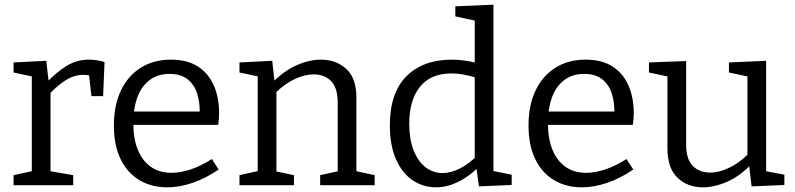

<svg xmlns="http://www.w3.org/2000/svg" viewBox="-20 -792 3399 821"><path d="M38 0V-43L126 -62L116 -47V-478L127 -463L38 -482V-525L178 -532L189 -434L178 -438Q223 -485 266 -511Q309 -537 360 -537Q392 -537 427 -527L421 -381H371L359 -486L368 -468Q361 -470 353 -471Q345 -472 337 -472Q297 -472 259.5 -448Q222 -424 188 -386L196 -410V-47L184 -62L293 -43V0Z M695 9Q628 9 576.5 -21.5Q525 -52 496 -111Q467 -170 467 -255Q467 -342 497 -405Q527 -468 582 -502.5Q637 -537 711 -537Q781 -537 826.5 -507.5Q872 -478 894.5 -426Q917 -374 917 -307Q917 -296 916 -285Q915 -274 913 -258H528V-315H843L834 -309Q835 -354 823 -392Q811 -430 782 -453Q753 -476 705 -476Q654 -476 619 -449Q584 -422 567 -375Q550 -328 550 -266Q550 -200 569 -152.5Q588 -105 624.5 -79Q661 -53 714 -53Q751 -53 795 -67.5Q839 -82 886 -112L915 -67Q859 -29 803 -10Q747 9 695 9Z M1004 0V-43L1094 -63L1082 -48V-478L1094 -463L1004 -482V-525L1144 -532L1155 -434L1144 -438Q1194 -489 1248.5 -513Q1303 -537 1352 -537Q1418 -537 1461.5 -496.5Q1505 -456 1504 -371V-48L1494 -62L1582 -43V0H1349V-43L1436 -62L1424 -47V-354Q1424 -416 1396 -445Q1368 -474 1321 -474Q1284 -474 1240.5 -454Q1197 -434 1155 -392L1162 -408V-47L1152 -61L1237 -43V0Z M1844 9Q1789 9 1744 -21.5Q1699 -52 1673 -111.5Q1647 -171 1647 -256Q1647 -395 1718 -466Q1789 -537 1913 -537Q1939 -537 1967.5 -533Q1996 -529 2026 -521L2010 -512V-713L2019 -702L1927 -722V-765L2090 -772V-49L2078 -63L2168 -45V-1L2028 5L2016 -81L2026 -77Q1981 -34 1935.5 -12.5Q1890 9 1844 9ZM1872 -52Q1907 -52 1944.5 -70.5Q1982 -89 2020 -126L2010 -99V-478L2021 -458Q1960 -478 1910 -478Q1822 -478 1776 -421Q1730 -364 1730 -263Q1730 -197 1748.5 -149.5Q1767 -102 1799.5 -77Q1832 -52 1872 -52Z M2468 9Q2401 9 2349.5 -21.5Q2298 -52 2269 -111Q2240 -170 2240 -255Q2240 -342 2270 -405Q2300 -468 2355 -502.5Q2410 -537 2484 -537Q2554 -537 2599.5 -507.5Q2645 -478 2667.5 -426Q2690 -374 2690 -307Q2690 -296 2689 -285Q2688 -274 2686 -258H2301V-315H2616L2607 -309Q2608 -354 2596 -392Q2584 -430 2555 -453Q2526 -476 2478 -476Q2427 -476 2392 -449Q2357 -422 2340 -375Q2323 -328 2323 -266Q2323 -200 2342 -152.5Q2361 -105 2397.5 -79Q2434 -53 2487 -53Q2524 -53 2568 -67.5Q2612 -82 2659 -112L2688 -67Q2632 -29 2576 -10Q2520 9 2468 9Z M2986 9Q2920 9 2877 -32Q2834 -73 2834 -158V-477L2844 -463L2755 -482V-525L2914 -531V-172Q2914 -112 2942 -83Q2970 -54 3017 -54Q3054 -54 3097 -74Q3140 -94 3182 -136L3176 -118V-479L3186 -463L3097 -482V-525L3256 -532V-49L3244 -62L3334 -45V-1L3194 5L3182 -94L3193 -90Q3144 -39 3089.5 -15Q3035 9 2986 9Z"/></svg>

Font: Pack4
Style: Regular
Weight: 400
Version: Version 2.002